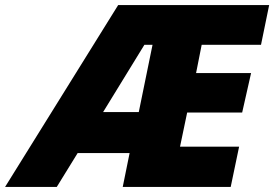

<svg xmlns="http://www.w3.org/2000/svg" viewBox="-81 -734 1077 754"><path d="M-61 0H142L224 -133H428L401 0H825L858 -158H626L654 -292H870L905 -447H689L711 -558H944L976 -714H383ZM324 -294 486 -558H518L464 -294Z"/></svg>

Font: Noto Sans UI Black
Style: Italic
Weight: 900
Italic angle: -372°
Designer: Monotype Design Team
Foundry: Monotype Imaging Inc.
Version: Version 1.901